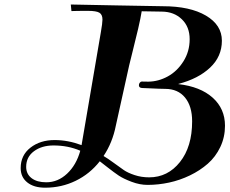

<svg xmlns="http://www.w3.org/2000/svg" viewBox="-20 -828 1040 870"><path d="M349.6 -170.4 437 -682.1Q444.3 -723.6 444.3 -739.3Q444.3 -762.2 430.2 -770.5Q416 -778.8 378.9 -778.8Q324.2 -778.8 303.7 -777.8L300.8 -807.6Q316.9 -807.1 508.5 -803.5Q700.2 -799.8 717.8 -799.8Q840.8 -799.8 913.1 -757.3Q985.4 -714.8 985.4 -643.6Q985.4 -571.8 931.9 -521.5Q878.4 -471.2 788.6 -447.8V-446.8Q887.7 -435.5 943.6 -385.5Q999.5 -335.4 999.5 -258.3Q999.5 -206.5 978.3 -161.9Q957 -117.2 921.6 -86.2Q886.2 -55.2 840.6 -33.2Q794.9 -11.2 746.1 -0.7Q697.3 9.8 648.9 9.8Q613.3 9.8 576.4 -4.2Q539.6 -18.1 518.3 -32.2Q497.1 -46.4 467.3 -69.8Q437.5 -93.3 432.1 -97.2Q387.2 -40 323 -8.8Q258.8 22.5 184.6 22.5Q133.3 22.5 103.5 -1.5Q73.7 -25.4 73.7 -66.4Q73.7 -124.5 117.9 -158.9Q162.1 -193.4 227.5 -193.4Q288.1 -193.4 349.6 -170.4ZM449.2 -121.1Q467.8 -110.4 495.4 -90.1Q522.9 -69.8 541 -57.4Q559.1 -44.9 589.8 -34.7Q620.6 -24.4 655.8 -24.4Q740.2 -24.4 795.4 -93.8Q850.6 -163.1 850.6 -278.3Q850.6 -346.7 818.4 -386Q786.1 -425.3 728.5 -425.3Q715.3 -425.3 699.2 -426Q683.1 -426.8 660.6 -427.7Q638.2 -428.7 623.5 -429.2Q609.4 -430.2 609.4 -441.9Q609.4 -448.2 613.5 -453.4Q617.7 -458.5 622.1 -458.5L651.9 -458Q697.8 -458.5 740.2 -481.7Q782.7 -504.9 811 -549.8Q839.4 -594.7 839.4 -650.4Q839.4 -706.5 804 -740.7Q768.6 -774.9 713.4 -775.4Q690.4 -775.4 622.1 -776.9Q617.7 -748.5 606 -697.8Q594.2 -647 580.8 -594.5Q567.4 -542 565.4 -532.2L504.9 -258.8Q489.7 -181.6 449.2 -121.1ZM343.8 -145Q288.6 -168.9 222.7 -168.9Q169.4 -168.9 134 -142.8Q98.6 -116.7 98.6 -71.8Q98.6 -39.6 123 -20.8Q147.5 -2 189.5 -2Q242.2 -2 283.9 -41Q325.7 -80.1 343.8 -145Z"/></svg>

Font: QumpellkaNo12
Style: Regular
Weight: 500
Designer: gluk (gluksza@wp.pl)
Foundry: gluk (gluksza@wp.pl)
Version: Version 00.480